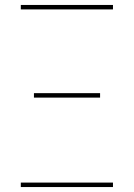

<svg xmlns="http://www.w3.org/2000/svg" viewBox="-20 -755 540 775"><path d="M64 -717V-735H436V-717ZM117 -361V-379H384V-361ZM64 0V-18H436V0Z"/></svg>

Font: Iosevka Curly Thin
Style: Regular
Weight: 100
Monospace: yes
Designer: Belleve Invis
Foundry: Belleve Invis
Version: Version 22.1.2; ttfautohint (v1.8.4)